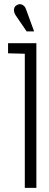

<svg xmlns="http://www.w3.org/2000/svg" viewBox="-20 -909 239 929"><path d="M106 -864Q103 -874 96 -880.5Q89 -887 80 -888.5Q71 -890 61 -884Q53 -880 49.5 -871.5Q46 -863 48 -853.5Q50 -844 55 -836L109 -757H145ZM19 -651 100 -649V0H156V-700H19Z"/></svg>

Font: AdventPro_ExpandedRegular
Style: ExpandedRegular
Weight: 400
Width: 7
Designer: VivaRado, Andreas Kalpakidis
Foundry: VivaRado, Andreas Kalpakidis
Version: Version 3.000